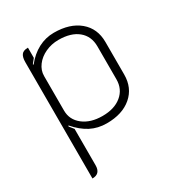

<svg xmlns="http://www.w3.org/2000/svg" viewBox="-171 -624 883 947"><g transform="rotate(-30 271.0 -150.0)"><path d="M80 -454Q80 -481 90 -495Q100 -509 127 -509V-451L107 -426L109 -422Q143 -465 185 -487Q227 -509 274 -509Q365 -509 418.5 -464Q472 -419 472 -342V-157Q472 -81 419.5 -36Q367 9 278 9Q228 9 187 -12Q146 -33 108 -77L106 -72Q118 -58 126 -47V160Q126 209 80 209ZM427 -156V-343Q427 -401 387 -434Q347 -467 276 -467Q236 -467 201.5 -451Q167 -435 146.5 -407.5Q126 -380 126 -348V-151Q126 -99 168 -66Q210 -33 278 -33Q346 -33 386.5 -66.5Q427 -100 427 -156Z"/></g></svg>

Font: K2D Thin
Style: Regular
Weight: 100
Designer: Katatrad Aksorn Co.,Ltd.
Foundry: Cadson Demak Co.,Ltd.
Version: Version 1.000; ttfautohint (v1.6)